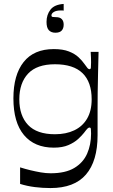

<svg xmlns="http://www.w3.org/2000/svg" viewBox="-20 -748 572 974"><path d="M236 206Q195 206 156 201Q117 196 82 185V101Q107 109 134 115.5Q161 122 187 126.5Q213 131 237 131Q312 131 357 104Q402 77 422 31.5Q442 -14 442 -70Q442 -87 441 -94Q440 -101 434 -101Q429 -101 423.5 -95.5Q418 -90 406 -74Q395 -60 376 -42.5Q357 -25 327 -12Q297 1 253 1Q155 1 101.5 -63Q48 -127 48 -249Q48 -368 100 -433.5Q152 -499 253 -499Q299 -499 329.5 -487Q360 -475 378.5 -457.5Q397 -440 408 -424Q419 -408 424 -402.5Q429 -397 434 -397Q440 -397 441 -404.5Q442 -412 442 -432Q442 -441 441.5 -455.5Q441 -470 440 -485H480Q479 -435 477.5 -381Q476 -327 475.5 -277.5Q475 -228 475 -191Q475 -164 475 -145.5Q475 -127 475 -108.5Q475 -90 475 -62Q475 69 416 137.5Q357 206 236 206ZM259 -67Q315 -67 357 -87Q399 -107 422 -146.5Q445 -186 445 -244Q445 -332 398.5 -377Q352 -422 259 -422Q167 -422 122.5 -374.5Q78 -327 78 -244Q78 -161 122.5 -114Q167 -67 259 -67ZM303 -694Q300 -695 297 -695Q294 -695 289 -695Q266 -695 253.5 -687.5Q241 -680 241 -670Q241 -663 247.5 -662Q254 -661 264 -661Q284 -661 293.5 -651Q303 -641 303 -623Q303 -604 293 -593Q283 -582 261 -582Q240 -582 228 -594.5Q216 -607 216 -637Q216 -673 236 -699Q256 -725 303 -728Z"/></svg>

Font: Ojuju Medium
Style: Regular
Weight: 500
Designer: Chisaokwu Joboson, Mirko Velimirovic
Foundry: Udi Foundry
Version: Version 1.000